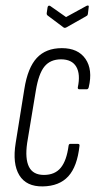

<svg xmlns="http://www.w3.org/2000/svg" viewBox="-20 -660 351 686"><path d="M133 6Q74 7 49 -34Q24 -75 36 -149L67 -342Q79 -418 111.5 -453Q144 -488 201 -488Q259 -488 285.5 -449.5Q312 -411 297 -348Q295 -341 290 -341H264Q257 -341 258 -348Q268 -395 252.5 -421.5Q237 -448 198 -448Q160 -448 139 -422.5Q118 -397 108 -336L77 -149Q69 -93 83.5 -64Q98 -35 137 -35Q176 -35 197 -60.5Q218 -86 225 -139Q226 -146 231 -146H258Q265 -146 264 -139Q256 -65 224 -30Q192 5 133 6ZM289 -639Q293 -641 295.5 -640Q298 -639 297 -635L294 -610Q293 -606 291.5 -604.5Q290 -603 286 -601L217 -562Q211 -559 207 -562L151 -604Q146 -607 147 -614L150 -634Q152 -642 159 -639L216 -599Z"/></svg>

Font: Sofia Sans Extra Condensed Light
Style: Italic
Weight: 300
Italic angle: -9°
Version: Version 4.100